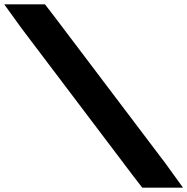

<svg xmlns="http://www.w3.org/2000/svg" viewBox="-378 -805 870 891"><path d="M-276.8 -672 -358.5 -785H-169.5L-125.5 -728L389.7 -47L471.3 66H282.3L238.3 9Z"/></svg>

Font: Nordica Plus
Style: NordicaClassicBkExtOpObl
Weight: 900
Version: Version 1.01